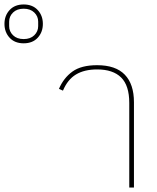

<svg xmlns="http://www.w3.org/2000/svg" viewBox="-220 -840 705 860"><path d="M359 -379Q359 -457 322.5 -493Q286 -529 215 -529Q158 -529 120.5 -506.5Q83 -484 62 -434L44 -442Q65 -491 104.5 -519.5Q144 -548 215 -548Q298 -548 339 -505.5Q380 -463 380 -382V0H359ZM-114 -665Q-84 -665 -66.5 -682Q-49 -699 -49 -723V-743Q-49 -767 -66.5 -784Q-84 -801 -114 -801Q-144 -801 -161.5 -784Q-179 -767 -179 -743V-723Q-179 -699 -161.5 -682Q-144 -665 -114 -665ZM-114 -646Q-154 -646 -177 -671Q-200 -696 -200 -733Q-200 -770 -177 -795Q-154 -820 -114 -820Q-74 -820 -51 -795Q-28 -770 -28 -733Q-28 -696 -51 -671Q-74 -646 -114 -646Z"/></svg>

Font: IBM Plex Sans Thai Thin
Style: Regular
Weight: 100
Designer: Mike Abbink, Paul van der Laan, Pieter van Rosmalen, Ben Mitchell, Mark Frömberg
Foundry: Bold Monday
Version: Version 1.1